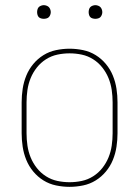

<svg xmlns="http://www.w3.org/2000/svg" viewBox="-20 -717 540 745"><path d="M250 8Q224 8 197.5 2.5Q171 -3 148.5 -17Q126 -31 109 -51.5Q92 -72 82 -96.5Q72 -121 68 -147.5Q64 -174 64 -200V-320Q64 -346 68 -372.5Q72 -399 82 -423.5Q92 -448 109 -468.5Q126 -489 148.5 -503Q171 -517 197.5 -522.5Q224 -528 250 -528Q276 -528 302.5 -522.5Q329 -517 351.5 -503Q374 -489 391 -468.5Q408 -448 418 -423.5Q428 -399 432 -372.5Q436 -346 436 -320V-200Q436 -174 432 -147.5Q428 -121 418 -96.5Q408 -72 391 -51.5Q374 -31 351.5 -17Q329 -3 302.5 2.5Q276 8 250 8ZM250 -10Q274 -10 297.5 -15Q321 -20 341.5 -33Q362 -46 377 -65Q392 -84 401 -106Q410 -128 413.5 -152Q417 -176 417 -200V-320Q417 -344 413.5 -368Q410 -392 401 -414Q392 -436 377 -455Q362 -474 341.5 -487Q321 -500 297.5 -505Q274 -510 250 -510Q226 -510 202.5 -505Q179 -500 158.5 -487Q138 -474 123 -455Q108 -436 99 -414Q90 -392 86.5 -368Q83 -344 83 -320V-200Q83 -176 86.5 -152Q90 -128 99 -106Q108 -84 123 -65Q138 -46 158.5 -33Q179 -20 202.5 -15Q226 -10 250 -10ZM350 -644Q345 -644 339.5 -645.5Q334 -647 330.5 -650.5Q327 -654 325.5 -659.5Q324 -665 324 -670Q324 -675 325.5 -680.5Q327 -686 330.5 -689.5Q334 -693 339.5 -695Q345 -697 350 -697Q355 -697 360.5 -695Q366 -693 369.5 -689.5Q373 -686 375 -680.5Q377 -675 377 -670Q377 -665 375 -659.5Q373 -654 369.5 -650.5Q366 -647 360.5 -645.5Q355 -644 350 -644ZM150 -644Q145 -644 139.5 -645.5Q134 -647 130.5 -650.5Q127 -654 125.5 -659.5Q124 -665 124 -670Q124 -675 125.5 -680.5Q127 -686 130.5 -689.5Q134 -693 139.5 -695Q145 -697 150 -697Q155 -697 160.5 -695Q166 -693 169.5 -689.5Q173 -686 175 -680.5Q177 -675 177 -670Q177 -665 175 -659.5Q173 -654 169.5 -650.5Q166 -647 160.5 -645.5Q155 -644 150 -644Z"/></svg>

Font: Iosevka Curly Thin
Style: Regular
Weight: 100
Monospace: yes
Designer: Belleve Invis
Foundry: Belleve Invis
Version: Version 22.1.2; ttfautohint (v1.8.4)